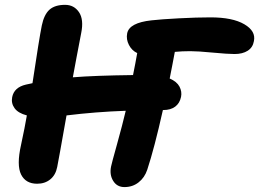

<svg xmlns="http://www.w3.org/2000/svg" viewBox="-20 -718 1059 785"><path d="M131.8 33.2Q85 33.2 66.2 -4.6Q47.4 -42.5 65.9 -125Q82 -199.7 89.8 -246.1Q54.2 -255.4 39.6 -275.6Q24.9 -295.9 29.8 -320.8Q37.6 -360.8 85.9 -372.1Q90.3 -373 99.4 -375Q108.4 -377 112.8 -377.9Q140.1 -560.5 150.9 -613.8Q160.2 -658.7 182.4 -678.5Q204.6 -698.2 246.1 -698.2Q282.7 -698.2 303 -668.2Q323.2 -638.2 312 -583Q304.7 -547.4 292.5 -481Q280.3 -414.6 277.8 -401.9Q365.7 -409.2 523.9 -411.1Q526.9 -426.8 533 -457.3Q539.1 -487.8 541 -501Q519 -511.2 507.1 -534.4Q495.1 -557.6 500 -582Q508.8 -625 599.1 -634.8Q637.2 -639.2 710.9 -643.1Q784.7 -647 840.8 -647Q930.7 -647 978.8 -618.9Q1026.9 -590.8 1018.1 -549.8Q1013.7 -523.9 992.7 -510.5Q971.7 -497.1 939 -497.1Q911.1 -497.1 850.1 -502.9Q789.1 -508.8 757.8 -508.8Q724.6 -508.8 694.8 -505.9Q691.9 -490.7 684.6 -452.1Q677.2 -413.6 673.8 -397Q703.1 -384.3 713.9 -363.8Q724.6 -343.3 720.2 -321.8Q714.8 -295.9 696.3 -282Q677.7 -268.1 647.9 -268.1H646Q611.3 -112.8 582 -23.9Q571.3 8.3 546.6 27.6Q522 46.9 488.8 46.9Q458.5 46.9 442.9 21.7Q427.2 -3.4 434.1 -37.1Q436 -47.9 458.3 -127.7Q480.5 -207.5 494.1 -265.1Q370.6 -260.7 252 -246.1Q218.8 -58.6 213.9 -35.2Q207.5 -2.4 185.5 15.4Q163.6 33.2 131.8 33.2Z"/></svg>

Font: Shantell Sans Irregular Bouncy
Style: Bold Italic
Weight: 700
Italic angle: -11.31°
Designer: Stephen Nixon, Anya Danilova, Shantell Martin
Foundry: Arrow Type
Version: Version 1.006;[9816181b4]